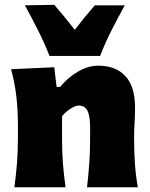

<svg xmlns="http://www.w3.org/2000/svg" viewBox="-20 -794 637 814"><path d="M41 0Q48 -52.5 52 -102.2Q56 -152 56 -214.5V-264.5Q56 -322.5 49.8 -381Q43.5 -439.5 27 -500.5L210 -509L220 -425.5H235Q266 -464 309.5 -489.8Q353 -515.5 396.5 -515.5Q470.5 -515.5 511.5 -471.5Q552.5 -427.5 552.5 -338Q552.5 -305.5 550.5 -273.8Q548.5 -242 548.5 -214.5Q548.5 -152 551.8 -102.2Q555 -52.5 564.5 0H349Q355 -52.5 358.5 -100.8Q362 -149 362 -204V-254Q362 -301 351.2 -323.8Q340.5 -346.5 313 -346.5Q299.5 -346.5 278 -332.5Q256.5 -318.5 243 -301V-204Q243 -149 246.8 -100.8Q250.5 -52.5 258 0ZM190 -557Q169 -610.5 142 -664.2Q115 -718 85.5 -771.5L210 -773.5Q254.5 -722.5 297 -667.5Q336.5 -719.5 382 -771.5H509Q479.5 -718 452.2 -664.2Q425 -610.5 404.5 -557Z"/></svg>

Font: Commissioner Flair ExtraBold
Style: Regular
Weight: 800
Designer: Kostas Bartsokas
Foundry: Kostas Bartsokas
Version: Version 1.000; ttfautohint (v1.8.3)